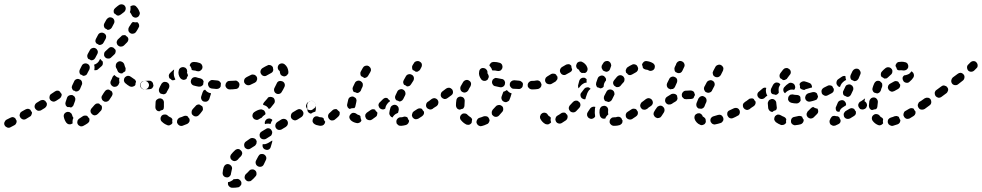

<svg xmlns="http://www.w3.org/2000/svg" viewBox="-39 -571 4613 902"><path d="M37 8Q40 3 39 -4Q37 -6 36 -9Q34 -12 33 -15Q31 -17 29 -18Q27 -19 25 -20Q22 -21 18 -21Q14 -20 10 -18Q-2 -12 -8 -9Q-15 -5 -18 3Q-21 11 -17 18Q-13 25 -5 28Q3 31 10 27Q17 23 29 17Q35 14 37 8ZM379 2Q381 -2 381 -5Q382 -8 381 -11Q381 -14 380 -16Q379 -17 377 -18Q374 -22 371 -26Q366 -29 360 -28Q354 -28 350 -25Q342 -19 335 -15Q331 -13 329 -10Q326 -7 325 -3Q324 0 324 4Q324 8 326 12Q330 19 338 22Q346 24 353 20Q363 15 373 8Q377 5 379 2ZM295 12Q291 14 287 13Q283 13 279 11Q276 9 273 6Q264 -6 261 -21Q259 -29 263 -36Q268 -43 276 -45Q280 -46 284 -45Q288 -45 291 -42Q294 -40 297 -37Q299 -34 300 -30Q301 -24 305 -19Q305 -19 305 -18Q306 -18 306 -17Q305 -14 303 -10Q301 -2 302 7Q302 8 302 9Q302 9 302 9Q302 9 302 9Q298 11 295 12ZM107 -28Q109 -31 110 -35Q111 -37 111 -39Q111 -41 111 -44Q109 -46 107 -49Q105 -52 104 -55Q99 -59 93 -60Q87 -60 81 -57L63 -47Q60 -45 57 -42Q55 -39 54 -35Q53 -31 53 -27Q54 -23 56 -20Q60 -13 68 -10Q76 -8 83 -12L101 -23Q104 -24 107 -28ZM440 -64Q441 -70 437 -76Q435 -77 433 -78Q430 -81 427 -84Q425 -85 423 -85Q421 -85 419 -85Q415 -85 411 -83Q408 -81 405 -78Q399 -70 392 -63Q389 -60 388 -57Q386 -53 386 -49Q387 -45 388 -41Q390 -38 393 -35Q399 -29 407 -29Q415 -30 421 -36Q428 -44 436 -52Q440 -57 440 -64ZM180 -74Q182 -80 181 -86Q179 -88 178 -91Q175 -94 174 -97Q172 -98 170 -99Q168 -100 166 -101Q162 -102 159 -101Q155 -101 151 -99L133 -88Q126 -83 124 -75Q122 -67 127 -60Q129 -57 132 -55Q135 -52 139 -51Q143 -50 147 -51Q151 -51 154 -53L172 -64Q177 -68 180 -74ZM268 -84Q268 -87 269 -91Q272 -101 276 -112Q279 -120 287 -123Q294 -126 302 -124Q306 -122 309 -119Q312 -117 313 -113Q315 -109 315 -106Q315 -102 314 -98Q310 -88 307 -79Q306 -74 302 -71Q299 -67 294 -66Q290 -67 287 -68Q282 -68 278 -68Q276 -69 274 -71Q272 -74 270 -76Q269 -80 268 -84ZM490 -131Q489 -138 485 -143Q483 -144 481 -145Q477 -147 473 -150Q467 -151 462 -149Q456 -146 453 -141Q447 -133 442 -124Q437 -118 438 -110Q440 -101 446 -97Q450 -94 453 -93Q457 -93 461 -93Q465 -94 469 -96Q472 -98 474 -101Q480 -110 486 -119Q490 -125 490 -131ZM247 -114Q249 -117 250 -121Q251 -123 251 -126Q250 -128 250 -130Q248 -132 246 -135Q244 -138 242 -141Q241 -142 239 -143Q237 -144 235 -145Q231 -145 227 -145Q223 -144 220 -142L202 -130Q195 -126 194 -118Q192 -110 196 -103Q199 -99 202 -97Q205 -95 209 -94Q213 -93 217 -94Q221 -95 224 -97L241 -108Q245 -111 247 -114ZM298 -162Q299 -166 300 -169L309 -188Q312 -196 320 -199Q328 -202 335 -198Q339 -197 342 -194Q344 -191 346 -187Q347 -183 347 -179Q347 -175 345 -172L337 -153Q334 -147 329 -144Q324 -141 317 -141Q314 -143 310 -145Q308 -145 305 -146Q303 -148 302 -150Q301 -152 300 -154Q298 -158 298 -162ZM648 -152Q652 -154 655 -157Q658 -160 659 -163Q661 -167 661 -171Q661 -179 655 -185Q649 -191 641 -191H640Q636 -191 632 -190Q628 -188 625 -185Q623 -182 621 -179Q619 -175 619 -171Q619 -163 625 -157Q631 -151 639 -151H641Q645 -151 648 -152ZM513 -168Q510 -165 506 -164Q503 -163 499 -163Q495 -163 491 -165Q484 -169 481 -176Q478 -184 482 -192Q487 -201 490 -210Q492 -213 494 -215Q496 -217 499 -219Q500 -218 500 -217Q506 -211 514 -207Q518 -206 522 -205Q520 -199 521 -192Q521 -187 522 -183Q520 -178 518 -174Q516 -170 513 -168ZM550 -180Q544 -185 543 -194Q543 -202 548 -208Q554 -214 562 -215Q570 -215 576 -210Q582 -205 589 -201Q593 -199 596 -196Q598 -193 599 -190Q600 -189 600 -188Q600 -188 600 -187Q597 -180 597 -172Q593 -166 585 -164Q578 -162 571 -165Q560 -171 550 -180ZM336 -244 345 -262Q349 -270 356 -272Q364 -275 372 -271Q379 -268 382 -260Q384 -252 381 -245L371 -226Q370 -222 367 -220Q364 -217 360 -216Q358 -215 356 -215Q353 -215 351 -215Q348 -217 345 -219Q342 -220 339 -221Q335 -225 334 -232Q333 -238 336 -244ZM511 -244Q510 -246 510 -247Q507 -250 506 -254Q504 -258 505 -262V-265Q506 -273 512 -278Q519 -284 527 -283Q532 -282 537 -279Q541 -276 544 -271Q545 -267 548 -258Q550 -255 550 -253Q552 -250 551 -246Q551 -242 550 -238Q549 -237 549 -236Q548 -235 548 -235Q546 -234 544 -233Q539 -230 535 -226Q528 -225 521 -229Q515 -232 513 -239Q512 -241 511 -244ZM406 -241Q407 -241 408 -241Q412 -241 416 -242Q419 -243 422 -246L438 -260Q443 -264 444 -270Q445 -277 443 -283Q440 -285 438 -287Q436 -289 434 -292Q433 -293 433 -293Q432 -293 431 -294L428 -288Q425 -281 418 -275Q412 -270 403 -267Q403 -267 403 -267Q406 -259 405 -250Q405 -246 404 -242Q405 -241 406 -241ZM388 -288Q394 -287 400 -290Q405 -293 408 -298L418 -317Q422 -324 420 -332Q417 -340 410 -344Q402 -348 395 -345Q387 -343 383 -335L373 -317Q370 -311 371 -305Q372 -299 376 -294Q379 -293 382 -292Q385 -290 388 -288ZM504 -326Q506 -332 503 -338Q501 -340 499 -342Q496 -344 494 -347Q488 -350 482 -350Q476 -349 471 -344L456 -330Q450 -325 450 -316Q449 -308 455 -302Q460 -296 469 -296Q477 -295 483 -301L498 -315Q503 -319 504 -326ZM564 -384Q565 -390 561 -396Q560 -397 559 -398Q554 -401 551 -405Q549 -406 547 -406Q545 -406 544 -406Q540 -406 536 -405Q532 -403 530 -400Q523 -393 515 -386Q512 -383 511 -379Q509 -376 509 -372Q509 -368 511 -364Q512 -360 515 -358Q521 -352 529 -352Q537 -352 543 -357Q551 -365 558 -372Q563 -377 564 -384ZM412 -389 422 -408Q426 -415 434 -417Q442 -419 449 -415Q456 -412 459 -404Q461 -396 457 -388L447 -370Q444 -364 438 -362Q432 -359 426 -360Q423 -362 420 -364Q417 -365 415 -366Q410 -371 409 -377Q409 -384 412 -389ZM615 -448Q615 -452 614 -456Q613 -459 611 -462Q609 -465 606 -467Q602 -466 599 -466Q592 -466 585 -468Q583 -466 581 -464Q578 -462 577 -459Q573 -452 567 -444Q563 -437 564 -429Q565 -421 572 -416Q579 -411 587 -413Q595 -414 600 -421Q607 -431 612 -441Q614 -444 615 -448ZM451 -461 461 -479Q466 -486 473 -489Q481 -491 489 -487Q496 -483 498 -475Q500 -467 496 -460L486 -441Q483 -436 477 -433Q472 -430 465 -431Q463 -434 460 -435Q457 -437 454 -438Q450 -443 449 -449Q448 -455 451 -461ZM588 -546Q597 -546 602 -539Q611 -530 616 -516Q620 -509 616 -501Q613 -493 606 -490Q602 -488 598 -488Q594 -488 590 -490Q587 -491 584 -494Q581 -497 580 -500Q576 -508 572 -513Q572 -513 572 -513Q571 -514 571 -514Q572 -517 573 -520Q575 -529 574 -538Q574 -539 573 -540Q573 -541 573 -541Q574 -541 574 -541Q580 -546 588 -546ZM521 -548Q529 -552 537 -550Q545 -548 549 -541Q553 -534 551 -526Q549 -518 542 -513Q536 -509 529 -503Q525 -500 520 -498Q515 -497 510 -499Q505 -503 500 -507Q499 -507 498 -507Q494 -513 495 -521Q496 -528 502 -533Q512 -542 521 -548Z M851 0Q853 -6 851 -13Q846 -18 843 -24Q842 -25 841 -25Q840 -26 839 -26Q835 -28 831 -27Q827 -27 823 -25Q815 -21 807 -19Q803 -18 800 -15Q797 -13 795 -9Q793 -6 793 -2Q792 2 793 6Q796 14 803 18Q810 22 818 20Q830 16 841 11Q848 7 851 0ZM722 1Q719 -1 717 -5Q716 -8 715 -12Q715 -16 716 -20Q718 -24 720 -27Q726 -33 734 -33Q743 -34 749 -28Q754 -23 761 -20Q765 -19 767 -16Q770 -13 771 -10Q771 -6 770 -3Q770 2 771 7Q767 14 759 17Q752 20 745 16Q732 11 722 1ZM914 -55Q915 -58 914 -62Q914 -65 913 -68Q912 -71 910 -73Q909 -73 909 -73Q903 -76 898 -80Q893 -81 888 -79Q882 -77 879 -72Q873 -65 866 -58Q864 -55 862 -51Q861 -48 861 -44Q861 -40 862 -36Q864 -32 867 -30Q873 -24 881 -24Q889 -24 895 -30Q903 -38 910 -48Q913 -51 914 -55ZM691 -71Q691 -81 692 -91Q692 -99 699 -104Q705 -109 713 -109Q722 -108 727 -102Q732 -95 731 -87Q731 -79 731 -71Q731 -70 731 -69Q731 -65 730 -61Q729 -58 726 -55Q721 -54 716 -52Q713 -50 710 -48Q702 -48 697 -53Q691 -59 691 -67Q691 -69 691 -71ZM952 -130Q952 -131 952 -133Q945 -134 939 -137Q931 -141 926 -148Q925 -149 924 -150Q923 -149 921 -148Q919 -147 917 -146Q916 -144 915 -142Q914 -140 913 -138Q910 -129 907 -120Q904 -112 907 -105Q910 -97 918 -94Q921 -93 925 -93Q929 -93 933 -94Q937 -96 939 -98Q942 -101 944 -105Q948 -116 951 -127Q952 -128 952 -130ZM719 -176Q721 -180 724 -182Q727 -185 731 -186Q735 -187 739 -186Q743 -186 746 -184Q754 -180 756 -172Q758 -164 754 -156Q749 -148 745 -140Q744 -136 741 -133Q738 -130 734 -129Q733 -128 731 -128Q730 -128 729 -128Q722 -130 716 -131Q710 -135 708 -142Q706 -149 709 -156Q713 -166 719 -176ZM641 -151Q637 -151 633 -153Q630 -154 627 -157Q624 -160 623 -163Q621 -167 621 -171Q621 -179 627 -185Q633 -191 641 -191Q651 -191 661 -192Q665 -192 669 -191Q672 -189 675 -187Q676 -186 677 -184Q678 -183 679 -182Q680 -175 682 -169Q681 -162 676 -157Q671 -152 663 -152Q653 -151 641 -151ZM1050 -153Q1053 -154 1056 -157Q1059 -160 1060 -163Q1062 -167 1062 -171Q1062 -179 1056 -185Q1050 -191 1042 -191H1041Q1037 -191 1033 -190Q1029 -188 1026 -185Q1024 -182 1022 -179Q1021 -175 1020 -171Q1020 -163 1026 -157Q1032 -151 1040 -151H1042Q1046 -151 1050 -153ZM986 -154Q982 -153 978 -153Q967 -154 957 -155Q948 -156 943 -162Q938 -169 938 -177Q939 -185 946 -190Q952 -196 960 -195Q970 -194 981 -193Q987 -193 992 -189Q997 -185 999 -179Q998 -175 998 -171Q998 -169 998 -166Q997 -164 996 -162Q994 -160 993 -158Q990 -156 986 -154ZM872 -169Q864 -171 860 -178Q856 -185 858 -193Q860 -201 867 -206Q875 -210 883 -208Q891 -205 902 -203Q906 -202 909 -200Q912 -198 915 -195Q916 -193 916 -191Q917 -189 918 -187Q916 -183 916 -179Q916 -177 916 -175Q913 -169 907 -166Q901 -163 894 -164Q882 -166 872 -169ZM785 -198Q783 -196 780 -195Q777 -194 774 -194Q772 -194 771 -194Q769 -195 768 -195Q763 -200 758 -203Q758 -203 757 -203Q754 -209 754 -217Q755 -224 761 -229Q769 -237 778 -244Q778 -244 778 -244Q778 -244 779 -244Q776 -231 778 -217Q780 -207 785 -198ZM821 -196Q813 -198 808 -204Q802 -212 800 -222Q798 -231 801 -241Q803 -249 810 -253Q818 -257 826 -255Q829 -254 833 -252Q836 -249 838 -246Q840 -242 840 -238Q841 -234 840 -231Q839 -230 839 -229Q840 -229 840 -228Q842 -225 843 -221Q844 -218 844 -215Q844 -214 843 -214Q839 -208 837 -200Q836 -200 836 -200Q836 -200 836 -200Q829 -195 821 -196ZM899 -275Q907 -272 910 -265Q914 -257 911 -249Q910 -246 907 -243Q904 -240 901 -238Q897 -236 893 -236Q889 -236 885 -237Q879 -240 871 -240Q869 -240 867 -241Q864 -241 862 -242Q861 -250 857 -257Q855 -261 852 -264Q854 -271 859 -276Q865 -280 872 -280Q886 -280 899 -275Z M1053 276Q1056 274 1058 271Q1065 271 1071 270Q1079 268 1086 273Q1093 278 1095 286Q1095 290 1095 294Q1094 298 1091 301Q1089 304 1086 306Q1083 309 1079 309Q1068 311 1058 311Q1054 311 1050 311Q1042 310 1036 303Q1031 297 1032 289Q1032 288 1032 287Q1033 286 1033 284Q1035 284 1037 284Q1046 281 1053 276ZM1132 231Q1137 225 1145 225Q1154 224 1160 230Q1166 235 1166 244Q1167 252 1161 258Q1153 268 1143 276Q1140 279 1137 280Q1133 281 1129 281Q1125 281 1121 279Q1118 277 1115 274Q1115 274 1114 273Q1114 273 1114 272Q1113 270 1111 268Q1109 262 1111 256Q1112 250 1117 246Q1124 240 1132 231ZM1051 218Q1051 214 1049 211Q1047 207 1044 205Q1041 202 1037 201Q1029 198 1022 202Q1015 206 1012 214Q1008 227 1007 240Q1006 248 1011 255Q1016 261 1024 262Q1028 263 1032 262Q1036 261 1039 258Q1042 256 1044 252Q1046 249 1046 245Q1048 235 1050 226Q1052 222 1051 218ZM1163 199Q1165 206 1172 210Q1180 214 1188 212Q1196 210 1200 202Q1205 192 1210 181Q1214 173 1211 165Q1208 158 1201 154Q1193 151 1185 153Q1178 156 1174 164Q1169 174 1164 183Q1160 191 1163 199ZM1099 150Q1099 142 1093 136Q1090 133 1087 131Q1083 129 1079 129Q1075 129 1071 131Q1068 132 1065 135Q1055 144 1048 153Q1045 156 1044 160Q1042 163 1043 167Q1043 171 1045 175Q1047 178 1050 181Q1056 186 1064 186Q1072 185 1078 179Q1084 171 1092 164Q1098 158 1099 150ZM1197 123Q1201 130 1209 132Q1217 135 1224 131Q1231 127 1233 119Q1237 107 1240 95Q1240 94 1240 92Q1240 91 1240 89L1222 100Q1215 104 1207 106Q1201 107 1195 106Q1195 107 1195 108Q1193 116 1197 123ZM1163 108Q1166 105 1166 101Q1167 97 1167 93Q1166 89 1164 86Q1159 79 1151 78Q1143 76 1136 80Q1125 87 1116 94Q1110 98 1108 107Q1107 115 1111 122Q1116 128 1124 130Q1132 131 1139 126Q1148 120 1158 114Q1161 112 1163 108ZM1236 64Q1238 61 1239 57Q1240 53 1240 49Q1239 45 1237 42Q1233 34 1225 32Q1217 30 1210 35L1190 47Q1187 49 1184 52Q1182 55 1181 59Q1180 63 1181 67Q1181 71 1183 74Q1187 81 1195 83Q1204 85 1211 81L1230 69Q1234 67 1236 64ZM1313 12Q1315 4 1311 -3Q1307 -10 1299 -12Q1291 -14 1283 -10L1264 2Q1257 7 1255 15Q1253 23 1257 30Q1259 33 1262 36Q1265 38 1269 39Q1273 40 1277 39Q1281 39 1284 37L1304 25Q1311 20 1313 12ZM1213 10Q1209 11 1206 12Q1206 10 1205 9Q1204 1 1209 -6Q1214 -13 1222 -14Q1226 -15 1230 -14Q1234 -13 1237 -11Q1238 -10 1239 -9Q1240 -8 1241 -7Q1241 -7 1240 -6Q1235 1 1233 9Q1233 10 1232 11Q1231 11 1230 11Q1222 9 1213 10ZM1386 -34Q1388 -42 1383 -49Q1381 -52 1378 -55Q1375 -57 1371 -58Q1367 -59 1363 -58Q1359 -57 1356 -55L1336 -43Q1329 -38 1328 -30Q1326 -22 1330 -15Q1333 -12 1336 -9Q1339 -7 1343 -6Q1347 -5 1351 -6Q1355 -7 1358 -9L1377 -21Q1384 -26 1386 -34ZM1179 -12Q1175 -9 1171 -8Q1167 -8 1164 -8Q1160 -9 1156 -11Q1153 -13 1151 -16Q1148 -20 1147 -24Q1147 -28 1147 -31Q1148 -35 1150 -39Q1152 -42 1155 -44Q1171 -55 1185 -57Q1189 -58 1193 -56Q1197 -55 1200 -53Q1203 -51 1205 -47Q1207 -44 1208 -40Q1208 -38 1208 -36Q1208 -35 1207 -33Q1205 -32 1204 -31Q1196 -26 1191 -19Q1190 -18 1189 -17Q1188 -17 1186 -16Q1183 -15 1179 -12ZM1441 -66Q1443 -70 1444 -73Q1444 -77 1444 -81Q1443 -85 1440 -88Q1436 -95 1428 -97Q1419 -98 1413 -93L1407 -90Q1404 -88 1402 -84Q1400 -81 1399 -77Q1398 -73 1399 -69Q1400 -65 1402 -62Q1407 -55 1415 -54Q1424 -52 1430 -57L1435 -61Q1439 -63 1441 -66ZM1217 -108Q1219 -112 1222 -114Q1226 -115 1230 -116Q1234 -116 1238 -115Q1241 -114 1245 -112Q1251 -107 1252 -98Q1253 -90 1248 -84Q1240 -74 1232 -64Q1230 -63 1228 -61Q1227 -60 1224 -59Q1220 -66 1214 -71Q1207 -76 1198 -78Q1198 -79 1197 -79Q1197 -82 1198 -85Q1200 -88 1202 -91Q1209 -99 1217 -108ZM1249 -144Q1251 -136 1258 -132Q1265 -128 1273 -130Q1281 -132 1285 -140Q1292 -151 1297 -162Q1301 -170 1298 -178Q1295 -186 1287 -189Q1280 -192 1272 -190Q1264 -187 1261 -179Q1256 -169 1251 -159Q1247 -152 1249 -144ZM1076 -155Q1080 -157 1082 -160Q1084 -164 1085 -167Q1086 -171 1086 -175Q1085 -183 1078 -188Q1072 -194 1064 -192Q1053 -191 1042 -191Q1038 -191 1034 -189Q1031 -188 1028 -185Q1025 -182 1024 -179Q1022 -175 1022 -171Q1022 -163 1028 -157Q1034 -151 1042 -151Q1055 -151 1069 -153Q1073 -153 1076 -155ZM1165 -188Q1167 -191 1168 -195Q1170 -199 1169 -203Q1169 -207 1167 -210Q1165 -214 1162 -216Q1159 -219 1155 -220Q1151 -221 1147 -221Q1144 -221 1140 -219Q1129 -213 1120 -209Q1112 -205 1109 -198Q1106 -190 1109 -182Q1113 -175 1120 -172Q1128 -169 1136 -172Q1147 -177 1159 -183Q1162 -185 1165 -188ZM1278 -224Q1279 -220 1282 -218Q1285 -215 1289 -214Q1293 -212 1297 -212Q1301 -213 1304 -214Q1308 -216 1310 -219Q1313 -222 1315 -225Q1316 -229 1316 -233Q1315 -244 1311 -253Q1306 -263 1298 -269Q1291 -274 1283 -273Q1275 -272 1270 -266Q1265 -259 1266 -251Q1267 -243 1274 -238Q1276 -236 1276 -232Q1276 -228 1278 -224ZM1238 -261Q1235 -264 1231 -265Q1227 -266 1223 -266Q1220 -265 1216 -263Q1207 -259 1194 -251Q1187 -246 1185 -238Q1183 -230 1188 -223Q1192 -216 1200 -214Q1208 -212 1215 -217Q1227 -224 1235 -228Q1239 -230 1242 -234Q1244 -238 1245 -242Q1244 -245 1244 -248Q1243 -251 1243 -255Q1243 -255 1243 -255Q1243 -255 1243 -255Q1241 -259 1238 -261Z M1869 16Q1876 13 1879 8Q1883 2 1883 -5Q1881 -6 1880 -8Q1877 -13 1875 -19Q1875 -20 1874 -20Q1873 -21 1872 -21Q1868 -23 1864 -23Q1860 -24 1856 -22Q1850 -20 1846 -20Q1844 -20 1843 -20Q1835 -20 1829 -14Q1823 -8 1823 0Q1823 4 1824 8Q1826 12 1829 14Q1832 17 1835 19Q1839 20 1843 20Q1845 20 1848 20Q1858 19 1869 16ZM1468 20Q1476 20 1482 15Q1488 9 1489 1Q1484 -4 1482 -11Q1481 -14 1481 -16Q1478 -18 1475 -19Q1473 -20 1470 -20Q1462 -20 1459 -22Q1451 -26 1443 -24Q1435 -21 1432 -14Q1428 -6 1430 2Q1433 9 1440 13Q1447 17 1455 18Q1461 20 1468 20ZM1609 -6Q1603 -12 1602 -20Q1602 -28 1608 -34Q1610 -37 1614 -39Q1617 -41 1621 -41Q1625 -41 1629 -40Q1633 -38 1636 -36Q1639 -33 1645 -31Q1648 -31 1650 -29Q1652 -28 1654 -26Q1654 -22 1655 -18Q1656 -12 1659 -6Q1657 2 1650 5Q1643 9 1636 7Q1620 4 1609 -6ZM1556 -31Q1557 -35 1557 -39Q1557 -41 1557 -43Q1556 -45 1555 -47Q1553 -49 1551 -50Q1547 -54 1543 -58Q1538 -59 1533 -58Q1527 -57 1523 -53Q1516 -46 1509 -40Q1503 -35 1502 -26Q1502 -18 1507 -12Q1510 -9 1513 -7Q1517 -5 1521 -5Q1525 -5 1528 -6Q1532 -7 1535 -10Q1543 -16 1551 -24Q1554 -27 1556 -31ZM1731 -27Q1733 -31 1733 -35Q1734 -37 1734 -39Q1733 -42 1733 -44Q1730 -46 1728 -48Q1725 -51 1723 -56Q1717 -58 1712 -58Q1706 -57 1702 -54Q1694 -48 1686 -43Q1683 -41 1681 -38Q1678 -35 1677 -31Q1677 -27 1677 -23Q1678 -19 1680 -16Q1682 -12 1685 -10Q1689 -8 1692 -7Q1696 -6 1700 -6Q1704 -7 1708 -9Q1716 -15 1726 -22Q1729 -24 1731 -27ZM1950 -31Q1952 -34 1953 -38Q1953 -40 1953 -42Q1953 -44 1953 -46Q1950 -49 1948 -52Q1945 -55 1944 -59Q1939 -62 1933 -62Q1927 -62 1922 -59Q1913 -53 1905 -48Q1902 -46 1900 -43Q1898 -39 1897 -35Q1896 -32 1896 -28Q1897 -24 1899 -20Q1904 -13 1912 -11Q1920 -10 1927 -14Q1935 -19 1944 -25Q1948 -28 1950 -31ZM1795 -64Q1797 -72 1805 -76Q1812 -80 1820 -78Q1824 -77 1827 -74Q1830 -72 1832 -68Q1834 -65 1834 -61Q1835 -57 1834 -53Q1832 -46 1831 -41Q1829 -40 1827 -39Q1819 -36 1813 -30Q1808 -25 1805 -19Q1798 -21 1794 -27Q1789 -34 1790 -41Q1791 -51 1795 -64ZM1404 -77Q1404 -81 1406 -85Q1407 -88 1410 -91Q1413 -94 1416 -96Q1420 -97 1424 -97Q1432 -97 1438 -91Q1444 -85 1444 -77Q1444 -67 1445 -58Q1445 -55 1444 -52Q1443 -49 1442 -46Q1439 -46 1437 -45Q1428 -42 1422 -37Q1415 -38 1410 -43Q1405 -48 1405 -55Q1404 -65 1404 -77ZM2003 -74Q2004 -82 1999 -89Q1997 -92 1994 -94Q1990 -96 1986 -97Q1982 -97 1979 -96Q1975 -96 1971 -93Q1964 -88 1963 -80Q1961 -72 1966 -65Q1968 -62 1972 -60Q1975 -58 1979 -57Q1983 -56 1987 -57Q1991 -58 1994 -60L1995 -61Q2001 -65 2003 -74ZM1781 -84Q1786 -91 1793 -95Q1793 -96 1793 -97Q1793 -98 1792 -99Q1789 -101 1787 -103Q1784 -106 1781 -110Q1775 -112 1770 -111Q1764 -109 1760 -105Q1752 -98 1746 -91Q1743 -89 1741 -85Q1739 -81 1739 -77Q1739 -73 1741 -70Q1742 -66 1745 -63Q1750 -58 1757 -57Q1765 -56 1771 -61Q1772 -65 1773 -70Q1776 -78 1781 -84ZM1592 -73Q1591 -77 1592 -81Q1594 -91 1597 -103Q1599 -111 1606 -115Q1614 -119 1621 -117Q1625 -115 1628 -113Q1632 -111 1634 -107Q1635 -104 1636 -100Q1636 -96 1635 -92Q1633 -82 1631 -74Q1631 -71 1629 -68Q1628 -65 1626 -63Q1623 -63 1620 -63Q1611 -63 1604 -59Q1601 -60 1599 -62Q1597 -64 1595 -66Q1593 -69 1592 -73ZM1837 -94Q1839 -94 1840 -95Q1842 -95 1843 -95Q1847 -97 1850 -99Q1853 -102 1855 -105Q1859 -114 1864 -123Q1866 -127 1866 -131Q1866 -135 1865 -138Q1864 -142 1861 -145Q1859 -148 1855 -150Q1848 -154 1840 -151Q1832 -149 1828 -142Q1823 -132 1819 -123Q1816 -117 1817 -111Q1818 -105 1823 -100Q1824 -100 1826 -99Q1832 -98 1837 -94ZM1638 -134Q1644 -134 1648 -137Q1653 -140 1656 -145Q1659 -154 1664 -163Q1667 -171 1665 -179Q1662 -186 1655 -190Q1647 -194 1639 -191Q1631 -188 1628 -181Q1623 -171 1619 -162Q1616 -156 1618 -150Q1619 -144 1623 -139Q1626 -139 1628 -138Q1633 -137 1638 -134ZM1873 -165Q1879 -165 1884 -167Q1889 -170 1892 -175L1903 -192Q1907 -200 1905 -208Q1903 -216 1895 -220Q1888 -224 1880 -222Q1872 -220 1868 -213L1858 -195Q1855 -190 1855 -184Q1856 -178 1859 -173Q1863 -172 1866 -170Q1870 -168 1873 -165ZM1656 -235 1666 -253Q1668 -256 1671 -259Q1674 -261 1678 -262Q1682 -263 1686 -263Q1690 -262 1694 -260Q1697 -258 1699 -255Q1702 -252 1703 -248Q1704 -244 1704 -241Q1703 -237 1701 -233L1691 -216Q1689 -212 1686 -210Q1683 -207 1679 -206Q1677 -206 1676 -205Q1674 -205 1672 -205Q1668 -208 1664 -210Q1661 -212 1658 -213Q1654 -217 1654 -224Q1653 -230 1656 -235ZM1901 -267Q1901 -269 1903 -270L1907 -277Q1912 -283 1921 -284Q1929 -285 1935 -280Q1942 -276 1943 -268Q1944 -260 1940 -254L1934 -243Q1932 -240 1928 -238Q1925 -235 1921 -234Q1919 -234 1917 -234Q1916 -234 1914 -234Q1911 -237 1907 -239Q1904 -241 1900 -242Q1897 -247 1897 -253Q1896 -259 1899 -264Q1900 -266 1901 -267Z M2255 8Q2258 5 2259 1Q2261 -2 2261 -6Q2260 -10 2259 -13Q2256 -17 2254 -21Q2249 -25 2243 -25Q2238 -26 2232 -24Q2223 -20 2215 -18Q2207 -16 2203 -9Q2198 -1 2200 7Q2201 10 2204 14Q2206 17 2210 19Q2213 21 2217 22Q2221 22 2225 21Q2237 18 2249 12Q2253 11 2255 8ZM2172 11Q2169 14 2165 15Q2161 16 2157 15Q2153 15 2150 13Q2137 6 2128 -5Q2122 -11 2122 -19Q2123 -28 2129 -33Q2135 -39 2143 -38Q2152 -38 2157 -32Q2163 -26 2169 -22Q2173 -20 2175 -17Q2178 -14 2179 -10Q2178 -7 2178 -4Q2177 0 2177 4Q2177 5 2177 5Q2177 5 2177 5Q2175 9 2172 11ZM2325 -60Q2325 -68 2319 -73Q2315 -75 2312 -77Q2306 -79 2300 -77Q2294 -76 2290 -71Q2283 -63 2276 -56Q2274 -53 2272 -49Q2271 -46 2271 -42Q2271 -38 2272 -34Q2274 -30 2277 -28Q2282 -22 2291 -22Q2299 -22 2305 -28Q2313 -36 2321 -46Q2326 -52 2325 -60ZM2105 -100Q2106 -108 2112 -113Q2119 -118 2127 -117Q2135 -116 2140 -110Q2145 -103 2144 -95Q2143 -85 2143 -75Q2143 -71 2141 -67Q2139 -64 2137 -61Q2136 -61 2136 -61Q2136 -60 2136 -60Q2132 -60 2127 -58Q2125 -57 2122 -56Q2114 -56 2108 -62Q2103 -68 2103 -76Q2103 -88 2105 -100ZM2020 -85Q2022 -92 2019 -98Q2018 -100 2017 -101Q2016 -103 2015 -104Q2010 -109 2002 -110Q1995 -110 1989 -106Q1978 -98 1972 -93Q1965 -89 1963 -81Q1962 -72 1967 -66Q1969 -62 1972 -60Q1976 -58 1979 -57Q1983 -57 1987 -57Q1991 -58 1994 -61Q2001 -65 2013 -73Q2019 -78 2020 -85ZM2364 -130Q2364 -131 2364 -133Q2361 -134 2357 -135Q2350 -139 2344 -146Q2343 -147 2342 -148Q2340 -147 2339 -146Q2333 -142 2326 -140Q2325 -139 2325 -139Q2325 -138 2325 -138Q2322 -128 2318 -119Q2315 -111 2318 -104Q2321 -96 2329 -93Q2333 -91 2337 -91Q2341 -91 2344 -93Q2348 -95 2351 -97Q2354 -100 2355 -104Q2360 -115 2363 -127Q2364 -128 2364 -130ZM2089 -134Q2090 -141 2087 -148Q2086 -149 2085 -151Q2084 -152 2083 -153Q2078 -158 2071 -159Q2063 -159 2057 -155L2040 -142Q2033 -137 2032 -129Q2030 -121 2035 -114Q2040 -108 2048 -106Q2056 -105 2063 -110L2081 -123Q2087 -127 2089 -134ZM2137 -186Q2142 -193 2150 -195Q2158 -197 2165 -192Q2172 -188 2174 -180Q2175 -172 2171 -165Q2165 -156 2161 -147Q2158 -142 2153 -139Q2148 -136 2141 -136Q2137 -138 2133 -139Q2126 -143 2124 -151Q2122 -158 2125 -165Q2131 -176 2137 -186ZM2478 -157Q2484 -163 2484 -171Q2484 -175 2482 -179Q2481 -182 2478 -185Q2475 -188 2472 -189Q2468 -191 2464 -191H2460Q2452 -191 2446 -185Q2440 -179 2440 -171Q2440 -167 2441 -163Q2443 -160 2446 -157Q2449 -154 2452 -153Q2456 -151 2460 -151H2464Q2472 -151 2478 -157ZM2374 -154Q2366 -154 2361 -161Q2355 -167 2356 -175Q2356 -183 2363 -189Q2369 -194 2377 -194Q2388 -193 2399 -192Q2406 -192 2411 -187Q2417 -183 2418 -176Q2417 -173 2417 -171Q2417 -170 2417 -169Q2416 -161 2410 -157Q2404 -152 2397 -153Q2385 -153 2374 -154ZM2288 -166Q2280 -167 2276 -174Q2271 -181 2273 -190Q2274 -193 2276 -197Q2279 -200 2282 -202Q2285 -204 2289 -205Q2293 -205 2297 -204Q2307 -202 2318 -200Q2321 -200 2325 -198Q2328 -196 2331 -192Q2332 -190 2333 -187Q2334 -185 2334 -182Q2334 -180 2333 -177Q2333 -176 2333 -175Q2331 -168 2325 -164Q2318 -160 2311 -161Q2299 -163 2288 -166ZM2235 -191Q2227 -192 2222 -198Q2216 -206 2213 -215Q2210 -224 2212 -234Q2213 -243 2219 -248Q2226 -253 2234 -251Q2242 -250 2247 -243Q2252 -237 2251 -229Q2251 -227 2251 -226Q2252 -225 2253 -224Q2255 -221 2256 -217Q2258 -213 2257 -209Q2257 -209 2257 -209Q2257 -209 2257 -208Q2254 -203 2252 -197Q2252 -197 2251 -196Q2251 -196 2250 -196Q2244 -190 2235 -191ZM2273 -241Q2274 -241 2276 -240Q2278 -240 2280 -240H2282Q2289 -240 2296 -238Q2304 -236 2311 -239Q2318 -243 2321 -251Q2323 -259 2320 -266Q2316 -274 2308 -276Q2296 -280 2282 -280H2280Q2272 -280 2267 -275Q2261 -270 2260 -263Q2263 -260 2265 -257Q2271 -250 2273 -241Z M2871 17Q2875 16 2878 13Q2881 11 2883 8Q2885 5 2885 2Q2886 -2 2886 -5Q2885 -6 2884 -7Q2882 -11 2880 -16Q2876 -20 2871 -22Q2866 -23 2860 -22Q2855 -20 2851 -20Q2848 -20 2846 -20Q2842 -20 2838 -19Q2835 -18 2832 -15Q2829 -13 2827 -9Q2825 -5 2825 -1Q2824 7 2830 13Q2835 19 2843 20Q2847 20 2851 20Q2860 20 2871 17ZM2544 9Q2541 12 2537 13Q2533 14 2529 13Q2526 13 2522 11Q2508 3 2500 -12Q2498 -15 2498 -19Q2497 -23 2499 -27Q2500 -31 2502 -34Q2505 -37 2508 -39Q2515 -43 2523 -41Q2531 -39 2535 -31Q2538 -26 2543 -24Q2544 -23 2546 -21Q2547 -20 2549 -18Q2547 -11 2548 -4Q2549 -1 2550 3Q2550 3 2550 3Q2550 3 2550 4Q2548 7 2544 9ZM2627 -17Q2629 -24 2626 -31Q2625 -32 2624 -33Q2620 -36 2618 -40Q2613 -43 2607 -42Q2601 -42 2596 -38Q2588 -32 2580 -28Q2577 -26 2574 -23Q2572 -20 2571 -16Q2570 -12 2570 -8Q2571 -4 2573 0Q2577 7 2585 9Q2593 11 2600 7Q2610 1 2620 -6Q2626 -11 2627 -17ZM2957 -34Q2959 -40 2957 -47Q2956 -49 2954 -51Q2952 -54 2951 -56Q2949 -58 2947 -59Q2945 -60 2942 -60Q2938 -61 2934 -60Q2931 -60 2927 -57Q2918 -51 2910 -46Q2907 -44 2904 -41Q2902 -38 2901 -34Q2900 -30 2901 -26Q2901 -22 2903 -19Q2908 -12 2916 -10Q2924 -8 2931 -12Q2939 -17 2949 -24Q2955 -28 2957 -34ZM2758 -68Q2758 -69 2757 -69Q2751 -71 2745 -69Q2738 -67 2734 -62Q2728 -53 2722 -44Q2720 -40 2719 -37Q2719 -33 2719 -29Q2720 -25 2722 -22Q2725 -18 2728 -16Q2731 -14 2735 -13Q2739 -12 2743 -13Q2747 -14 2750 -16Q2753 -18 2756 -22Q2756 -23 2757 -24Q2754 -40 2756 -59Q2756 -64 2758 -68ZM2788 -16Q2781 -21 2779 -29Q2776 -41 2778 -56Q2779 -60 2781 -64Q2783 -67 2786 -70Q2789 -72 2793 -73Q2796 -74 2800 -74Q2809 -73 2814 -67Q2819 -60 2818 -52Q2817 -43 2818 -37Q2818 -36 2819 -36Q2819 -35 2819 -34Q2818 -33 2817 -32Q2810 -26 2806 -18Q2805 -16 2805 -14Q2804 -14 2804 -14Q2803 -14 2803 -14Q2795 -12 2788 -16ZM2688 -77Q2688 -83 2685 -89Q2683 -90 2681 -92Q2678 -94 2676 -97Q2670 -99 2664 -98Q2658 -97 2653 -92Q2646 -84 2639 -77Q2636 -74 2635 -71Q2633 -67 2633 -63Q2633 -59 2635 -55Q2637 -52 2639 -49Q2645 -43 2654 -43Q2662 -43 2668 -49Q2675 -57 2683 -65Q2687 -70 2688 -77ZM3011 -74Q3012 -82 3007 -89Q3005 -92 3002 -94Q2998 -96 2994 -97Q2990 -97 2987 -97Q2983 -96 2979 -93L2977 -92Q2974 -89 2972 -86Q2970 -83 2969 -79Q2968 -75 2969 -71Q2970 -67 2972 -64Q2975 -61 2978 -58Q2981 -56 2985 -56Q2989 -55 2993 -56Q2997 -57 3000 -59L3003 -61Q3009 -65 3011 -74ZM2821 -92Q2823 -92 2824 -93Q2828 -94 2831 -97Q2834 -99 2836 -103Q2840 -111 2845 -121Q2847 -124 2848 -128Q2848 -132 2847 -136Q2846 -140 2844 -143Q2841 -146 2838 -148Q2830 -152 2822 -150Q2814 -148 2810 -140Q2805 -130 2800 -121Q2798 -117 2798 -113Q2797 -109 2799 -105Q2800 -103 2801 -100Q2803 -98 2805 -96Q2812 -95 2818 -92Q2819 -92 2821 -92ZM2728 -147Q2732 -151 2736 -154Q2735 -154 2734 -155Q2731 -157 2728 -160Q2722 -162 2716 -160Q2710 -159 2706 -154L2693 -137Q2687 -131 2688 -123Q2689 -114 2695 -109Q2699 -107 2703 -105Q2707 -104 2711 -105Q2712 -109 2713 -113L2720 -133Q2723 -140 2728 -147ZM2501 -161Q2505 -166 2505 -174Q2505 -174 2505 -175Q2502 -180 2500 -186Q2497 -190 2492 -192Q2487 -194 2481 -193Q2472 -191 2464 -191Q2456 -191 2450 -185Q2444 -179 2444 -171Q2444 -167 2446 -163Q2447 -160 2450 -157Q2453 -154 2456 -153Q2460 -151 2464 -151Q2476 -151 2489 -153Q2496 -155 2501 -161ZM2786 -157Q2784 -156 2783 -156Q2782 -156 2780 -156Q2777 -158 2775 -159Q2772 -160 2769 -160Q2767 -162 2765 -163Q2764 -165 2763 -168Q2761 -171 2761 -175Q2761 -179 2762 -183L2769 -203Q2772 -211 2780 -214Q2787 -218 2795 -215Q2799 -214 2801 -211Q2804 -208 2806 -205Q2808 -202 2808 -199Q2808 -195 2808 -192H2807Q2802 -186 2799 -178Q2797 -171 2797 -164Q2795 -162 2793 -160Q2791 -158 2788 -157Q2787 -157 2786 -157ZM2689 -168 2679 -156Q2677 -160 2677 -164Q2676 -167 2677 -171Q2680 -181 2682 -190Q2684 -198 2691 -203Q2698 -207 2706 -206Q2709 -205 2712 -203Q2715 -201 2717 -199Q2716 -191 2717 -183Q2708 -183 2701 -178Q2694 -174 2689 -168ZM2860 -211Q2866 -217 2874 -218Q2882 -218 2888 -213Q2891 -210 2893 -206Q2895 -203 2895 -199Q2895 -195 2894 -191Q2893 -187 2890 -184Q2883 -177 2877 -169Q2875 -166 2871 -164Q2868 -162 2864 -162Q2862 -161 2860 -162Q2858 -162 2856 -162Q2853 -165 2849 -167Q2847 -168 2846 -169Q2842 -174 2841 -181Q2841 -188 2846 -194Q2853 -203 2860 -211ZM2576 -194Q2579 -197 2580 -201Q2580 -203 2580 -206Q2580 -208 2580 -211Q2577 -213 2576 -216Q2574 -218 2573 -221Q2568 -225 2562 -225Q2555 -226 2550 -223Q2540 -217 2532 -212Q2525 -208 2523 -201Q2520 -193 2524 -185Q2526 -182 2529 -179Q2532 -177 2536 -176Q2540 -175 2544 -175Q2548 -175 2552 -177Q2560 -182 2571 -188Q2574 -191 2576 -194ZM2904 -249Q2906 -253 2909 -255Q2919 -262 2930 -267Q2937 -271 2945 -268Q2953 -266 2956 -258Q2958 -255 2959 -251Q2959 -247 2958 -243Q2957 -239 2954 -236Q2952 -233 2948 -231Q2940 -227 2932 -222Q2927 -219 2921 -218Q2916 -218 2911 -221Q2908 -226 2903 -229Q2903 -230 2902 -230Q2901 -233 2901 -236Q2900 -239 2901 -242Q2902 -246 2904 -249ZM2645 -262Q2643 -264 2641 -266Q2638 -268 2636 -269Q2632 -270 2628 -269Q2624 -269 2620 -267Q2612 -262 2601 -256Q2594 -251 2592 -243Q2590 -235 2595 -228Q2599 -221 2607 -219Q2615 -217 2622 -222Q2632 -228 2640 -232Q2643 -234 2646 -237Q2648 -240 2649 -244Q2649 -246 2648 -247Q2645 -254 2645 -262ZM2680 -244Q2672 -247 2669 -255Q2666 -263 2670 -270Q2671 -274 2674 -277Q2677 -279 2681 -281Q2685 -282 2689 -282Q2693 -282 2696 -280Q2705 -276 2711 -269Q2717 -263 2720 -254Q2723 -246 2720 -239Q2717 -231 2709 -228Q2702 -229 2694 -228Q2694 -228 2694 -228Q2690 -230 2687 -233Q2684 -235 2683 -239Q2681 -243 2680 -244ZM2787 -256Q2787 -263 2791 -268Q2794 -273 2796 -276Q2801 -283 2809 -284Q2817 -286 2824 -281Q2829 -277 2831 -271Q2834 -264 2831 -258L2827 -247Q2826 -243 2823 -240Q2821 -237 2817 -236Q2815 -235 2813 -234Q2810 -234 2808 -234Q2805 -235 2802 -236Q2800 -237 2797 -238Q2795 -239 2793 -241Q2792 -243 2791 -245Q2787 -250 2787 -256ZM3027 -275Q3031 -273 3033 -270Q3036 -267 3037 -263Q3038 -259 3037 -255Q3037 -251 3035 -248Q3031 -241 3023 -239Q3015 -236 3007 -241Q3002 -244 2995 -244Q2991 -245 2987 -247Q2984 -249 2981 -252Q2981 -253 2981 -254Q2980 -261 2977 -267Q2979 -275 2985 -280Q2991 -285 2999 -284Q3015 -282 3027 -275Z M3272 11Q3269 14 3265 15Q3261 17 3257 17Q3253 17 3250 15Q3240 11 3234 4Q3227 -3 3224 -13Q3222 -21 3225 -28Q3229 -35 3237 -38Q3241 -39 3245 -39Q3249 -39 3252 -37Q3256 -35 3258 -32Q3261 -29 3262 -25Q3263 -24 3263 -23Q3264 -22 3266 -22Q3269 -20 3272 -17Q3275 -14 3276 -10Q3276 -4 3277 2Q3277 3 3276 3Q3276 4 3276 5Q3274 8 3272 11ZM3357 -2Q3361 -8 3359 -16Q3359 -16 3359 -17Q3357 -20 3356 -23Q3355 -25 3353 -27Q3351 -29 3349 -30Q3345 -32 3341 -32Q3337 -32 3334 -31Q3323 -28 3314 -25Q3306 -23 3301 -16Q3297 -9 3299 -1Q3300 3 3303 6Q3305 9 3308 11Q3312 13 3316 14Q3320 14 3323 13Q3334 11 3346 7Q3353 5 3357 -2ZM3432 -31Q3435 -34 3436 -38Q3437 -41 3437 -44Q3437 -48 3436 -51Q3436 -51 3436 -51Q3434 -54 3432 -58Q3428 -63 3421 -64Q3414 -65 3408 -62Q3398 -58 3389 -53Q3381 -50 3378 -42Q3376 -34 3379 -27Q3383 -19 3390 -16Q3398 -13 3406 -17Q3416 -21 3426 -27Q3430 -28 3432 -31ZM3083 -54Q3083 -60 3080 -65Q3076 -68 3073 -72Q3066 -76 3059 -74Q3051 -72 3047 -66Q3040 -57 3034 -46Q3030 -39 3032 -31Q3035 -23 3042 -19Q3045 -17 3049 -16Q3053 -16 3057 -17Q3061 -18 3064 -20Q3067 -23 3069 -26Q3074 -35 3080 -43Q3083 -48 3083 -54ZM3494 -74Q3495 -82 3490 -89Q3485 -95 3477 -97Q3469 -98 3462 -93Q3461 -92 3460 -91Q3453 -87 3451 -79Q3450 -71 3454 -64Q3457 -60 3460 -58Q3463 -56 3467 -55Q3471 -54 3475 -55Q3479 -56 3482 -58Q3484 -60 3486 -61Q3492 -66 3494 -74ZM3025 -79Q3027 -82 3028 -86Q3028 -89 3028 -92Q3027 -96 3026 -98Q3025 -99 3025 -100Q3023 -102 3021 -105Q3016 -109 3009 -110Q3002 -110 2996 -106L2979 -93Q2972 -89 2970 -80Q2969 -72 2974 -66Q2976 -62 2979 -60Q2983 -58 2987 -57Q2990 -57 2994 -57Q2998 -58 3001 -61L3019 -73Q3023 -76 3025 -79ZM3242 -108Q3244 -111 3247 -114Q3249 -117 3253 -118Q3257 -120 3261 -120Q3265 -119 3268 -118Q3276 -114 3279 -107Q3282 -99 3279 -91Q3274 -81 3271 -72Q3269 -67 3265 -64Q3261 -61 3256 -60Q3251 -61 3246 -61Q3244 -61 3243 -61Q3236 -65 3233 -72Q3231 -79 3233 -86Q3237 -96 3242 -108ZM3141 -100Q3144 -105 3144 -110Q3142 -115 3142 -121Q3138 -128 3130 -130Q3122 -132 3115 -129Q3104 -123 3094 -116Q3087 -111 3086 -103Q3084 -95 3089 -88Q3094 -81 3102 -80Q3110 -79 3117 -83Q3125 -89 3133 -93Q3138 -96 3141 -100ZM3226 -124Q3226 -124 3226 -125Q3226 -125 3226 -125Q3224 -129 3223 -134Q3223 -135 3222 -137Q3222 -138 3221 -139Q3220 -140 3219 -141Q3216 -143 3212 -145Q3208 -146 3204 -146Q3196 -145 3186 -145H3184Q3175 -145 3170 -139Q3164 -133 3164 -125Q3164 -121 3165 -117Q3167 -114 3170 -111Q3173 -108 3176 -106Q3180 -105 3184 -105H3186Q3197 -105 3207 -106Q3210 -106 3213 -107Q3216 -108 3219 -110Q3220 -113 3222 -117Q3223 -121 3226 -124ZM3283 -136Q3286 -135 3288 -135Q3291 -135 3294 -136Q3298 -137 3301 -139Q3304 -142 3306 -145V-146L3316 -165Q3320 -172 3318 -180Q3316 -188 3308 -192Q3301 -196 3293 -193Q3285 -191 3281 -184L3271 -165L3270 -164Q3269 -161 3268 -157Q3268 -153 3269 -149Q3270 -146 3272 -144Q3273 -141 3276 -139Q3277 -139 3278 -138Q3280 -137 3283 -136ZM3105 -154Q3103 -155 3102 -155Q3096 -159 3094 -166Q3092 -173 3095 -180L3105 -200Q3108 -207 3116 -210Q3124 -213 3131 -209Q3139 -206 3142 -198Q3144 -190 3141 -183L3132 -163Q3130 -160 3128 -157Q3125 -155 3122 -153Q3121 -153 3120 -153Q3116 -153 3111 -151Q3111 -152 3110 -152Q3109 -152 3109 -152Q3107 -153 3105 -154ZM3309 -230Q3310 -234 3312 -238Q3318 -249 3322 -257Q3326 -264 3334 -266Q3341 -269 3349 -265Q3352 -263 3355 -260Q3357 -257 3359 -253Q3360 -250 3359 -246Q3359 -242 3357 -238Q3353 -230 3347 -218Q3343 -212 3336 -209Q3330 -207 3323 -209Q3321 -210 3319 -211Q3318 -212 3316 -213Q3314 -215 3312 -217Q3311 -220 3310 -223Q3309 -226 3309 -230ZM3131 -256 3137 -268Q3137 -269 3137 -270Q3138 -270 3138 -271L3139 -274Q3143 -281 3151 -284Q3159 -286 3166 -282Q3173 -279 3176 -271Q3179 -263 3175 -256L3167 -239Q3164 -232 3158 -229Q3151 -226 3144 -228Q3143 -229 3141 -230Q3139 -231 3137 -231Q3131 -235 3130 -242Q3128 -249 3131 -256Z M3858 -1Q3858 3 3859 7Q3861 11 3863 14Q3866 16 3870 18Q3873 20 3878 20Q3882 20 3885 19Q3892 16 3898 13Q3904 11 3908 5Q3911 -1 3910 -7Q3909 -9 3908 -11Q3905 -15 3904 -20Q3903 -21 3901 -22Q3900 -23 3898 -24Q3896 -24 3894 -25Q3892 -25 3890 -25Q3882 -28 3874 -26Q3867 -23 3863 -15L3860 -8Q3858 -5 3858 -1ZM3733 5Q3737 -1 3737 -8Q3733 -13 3730 -20Q3730 -21 3730 -22Q3729 -22 3728 -23Q3728 -23 3727 -24Q3723 -26 3720 -26Q3716 -27 3712 -26Q3703 -24 3694 -22Q3685 -21 3680 -14Q3676 -8 3677 0Q3677 4 3679 8Q3681 11 3685 14Q3688 16 3692 17Q3696 18 3699 17Q3711 16 3722 13Q3729 11 3733 5ZM3638 16Q3634 17 3630 16Q3617 11 3606 3Q3603 0 3601 -3Q3599 -6 3598 -10Q3598 -14 3599 -18Q3600 -22 3602 -25Q3605 -28 3608 -30Q3611 -32 3615 -33Q3619 -33 3623 -32Q3627 -31 3630 -29Q3636 -25 3642 -23Q3647 -21 3650 -18Q3653 -15 3655 -11Q3653 -4 3654 4Q3655 4 3655 4Q3653 8 3651 10Q3648 13 3645 14Q3642 16 3638 16ZM3979 -31Q3981 -34 3982 -38Q3982 -40 3982 -43Q3982 -45 3982 -47Q3980 -49 3978 -52Q3976 -55 3974 -59Q3969 -62 3963 -63Q3957 -63 3952 -60Q3943 -54 3935 -50Q3931 -48 3929 -44Q3926 -41 3925 -37Q3924 -34 3925 -30Q3925 -26 3927 -22Q3931 -15 3939 -13Q3947 -11 3955 -15Q3964 -20 3973 -26Q3976 -28 3979 -31ZM3805 -48Q3805 -55 3801 -61Q3799 -61 3798 -61Q3789 -63 3782 -68Q3782 -68 3782 -69Q3778 -68 3775 -66Q3772 -64 3770 -62Q3764 -55 3757 -49Q3754 -47 3753 -43Q3751 -39 3750 -36Q3750 -32 3751 -28Q3753 -24 3755 -21Q3761 -15 3769 -14Q3777 -14 3783 -19Q3792 -27 3800 -36Q3805 -41 3805 -48ZM3893 -48Q3891 -49 3890 -51Q3889 -53 3888 -55Q3887 -59 3887 -63Q3887 -67 3889 -70L3897 -89Q3901 -97 3909 -99Q3917 -102 3924 -99Q3928 -97 3930 -94Q3933 -91 3934 -88Q3935 -85 3936 -82Q3936 -79 3935 -76Q3929 -72 3924 -69Q3917 -65 3911 -59Q3907 -53 3904 -45Q3899 -47 3894 -47Q3893 -48 3893 -48ZM3568 -86Q3568 -90 3570 -93Q3571 -97 3574 -100Q3577 -103 3581 -104Q3584 -106 3588 -106Q3597 -106 3602 -100Q3608 -95 3608 -86Q3609 -77 3610 -69Q3611 -65 3610 -61Q3609 -57 3607 -54Q3601 -52 3596 -50Q3593 -48 3590 -45Q3583 -45 3577 -50Q3572 -55 3570 -62Q3569 -74 3568 -86ZM4034 -74Q4035 -82 4030 -89Q4028 -92 4025 -94Q4021 -96 4017 -97Q4013 -97 4010 -97Q4006 -96 4002 -93H4001Q3995 -88 3993 -80Q3992 -72 3997 -65Q3999 -62 4002 -59Q4006 -57 4010 -57Q4014 -56 4017 -57Q4021 -58 4025 -60L4026 -61Q4032 -65 4034 -74ZM3510 -83Q3512 -89 3510 -95Q3508 -97 3506 -99Q3504 -102 3502 -106Q3500 -107 3498 -108Q3496 -108 3494 -109Q3490 -109 3486 -108Q3482 -108 3479 -105Q3471 -99 3463 -93Q3456 -89 3454 -81Q3453 -72 3458 -66Q3462 -59 3470 -57Q3479 -56 3485 -61Q3494 -67 3503 -73Q3508 -77 3510 -83ZM3704 -85H3703Q3691 -85 3679 -88Q3675 -89 3672 -91Q3668 -94 3666 -97Q3664 -100 3663 -104Q3663 -108 3664 -112Q3664 -116 3667 -119Q3669 -122 3672 -125Q3676 -127 3680 -127Q3683 -128 3687 -127Q3695 -125 3703 -125H3704Q3708 -125 3711 -124Q3715 -122 3718 -120Q3719 -119 3720 -117Q3721 -116 3721 -115Q3721 -109 3722 -103Q3723 -102 3723 -101Q3721 -94 3716 -90Q3711 -85 3704 -85ZM3759 -133Q3755 -132 3752 -129Q3749 -127 3747 -124Q3745 -120 3744 -116Q3743 -112 3744 -108Q3746 -100 3753 -96Q3760 -92 3768 -94Q3779 -96 3790 -100Q3793 -101 3797 -103Q3800 -106 3801 -109Q3803 -112 3803 -114Q3804 -117 3804 -119Q3803 -121 3802 -123Q3800 -127 3799 -132Q3795 -136 3789 -138Q3783 -139 3778 -138Q3768 -135 3759 -133ZM3537 -106Q3529 -107 3524 -113Q3518 -120 3519 -128Q3520 -136 3527 -141Q3535 -148 3542 -154Q3546 -158 3551 -159Q3556 -160 3561 -158Q3559 -152 3559 -146Q3559 -137 3562 -129Q3564 -125 3566 -122Q3562 -119 3558 -116Q3558 -115 3557 -115Q3554 -112 3552 -110Q3545 -105 3537 -106ZM3921 -137Q3921 -141 3923 -144L3932 -163Q3935 -171 3943 -173Q3951 -176 3958 -173Q3962 -171 3965 -168Q3967 -165 3969 -161Q3970 -158 3970 -154Q3970 -150 3968 -146L3959 -127Q3957 -122 3951 -118Q3946 -115 3940 -116Q3937 -118 3934 -119Q3930 -121 3927 -122Q3926 -123 3924 -125Q3923 -127 3922 -129Q3921 -133 3921 -137ZM3877 -142Q3879 -148 3878 -154Q3877 -156 3875 -158Q3873 -162 3871 -166Q3866 -170 3860 -170Q3854 -171 3849 -168Q3840 -163 3831 -159Q3824 -155 3821 -148Q3819 -140 3822 -132Q3826 -125 3834 -122Q3841 -119 3849 -123Q3858 -128 3868 -133Q3874 -136 3877 -142ZM3620 -161Q3623 -168 3627 -175Q3626 -177 3624 -178Q3622 -180 3620 -181Q3617 -183 3613 -183Q3609 -184 3605 -183Q3601 -181 3598 -179Q3595 -176 3593 -173Q3588 -163 3583 -153Q3582 -149 3582 -145Q3582 -141 3583 -137Q3584 -135 3586 -132Q3588 -130 3590 -129Q3597 -128 3604 -126Q3604 -125 3605 -125Q3610 -126 3614 -129Q3618 -132 3620 -137Q3620 -137 3620 -137Q3619 -140 3619 -143Q3618 -152 3620 -161ZM3641 -146Q3640 -155 3645 -161Q3654 -172 3667 -180Q3674 -184 3682 -181Q3690 -179 3694 -172Q3697 -166 3697 -160Q3696 -154 3692 -149Q3684 -151 3676 -150Q3668 -148 3660 -143Q3654 -139 3649 -133Q3649 -133 3649 -133Q3649 -133 3649 -133Q3649 -133 3649 -133Q3649 -133 3649 -133Q3642 -138 3641 -146ZM3725 -153Q3721 -155 3719 -158Q3720 -163 3719 -168Q3718 -172 3717 -176Q3720 -183 3726 -186Q3733 -190 3740 -189Q3752 -186 3764 -181Q3770 -179 3773 -173Q3776 -167 3776 -160Q3773 -160 3771 -159Q3762 -156 3754 -154Q3746 -153 3739 -148Q3739 -148 3739 -148Q3736 -149 3732 -150Q3728 -150 3725 -153ZM3921 -185Q3927 -191 3935 -195Q3936 -195 3936 -195Q3936 -195 3936 -195Q3933 -203 3933 -212Q3933 -213 3933 -213Q3929 -215 3924 -214Q3919 -213 3915 -210Q3907 -204 3899 -199Q3892 -194 3891 -186Q3889 -178 3894 -171Q3896 -168 3899 -165Q3903 -163 3907 -162L3911 -172Q3915 -180 3921 -185ZM3974 -190Q3976 -190 3978 -190Q3980 -190 3982 -191Q3986 -192 3989 -195Q3992 -198 3994 -201L4002 -220Q4006 -228 4003 -235Q4000 -243 3993 -247Q3985 -250 3977 -247Q3970 -244 3966 -237L3957 -218Q3955 -212 3956 -206Q3957 -200 3961 -196Q3965 -195 3968 -193Q3971 -192 3974 -190ZM3658 -201Q3659 -202 3659 -203Q3665 -211 3671 -219Q3677 -225 3676 -234Q3675 -242 3668 -247Q3665 -249 3661 -251Q3657 -252 3653 -251Q3649 -251 3646 -249Q3643 -247 3640 -244Q3633 -235 3627 -227Q3623 -221 3623 -215Q3623 -208 3627 -203Q3629 -202 3631 -201Q3635 -199 3639 -195Q3642 -195 3645 -195Q3649 -195 3651 -197Q3653 -198 3655 -199Q3657 -200 3658 -201Z M4188 5Q4191 -1 4191 -7Q4189 -9 4188 -11Q4186 -16 4184 -21Q4183 -22 4182 -23Q4180 -23 4179 -24Q4176 -26 4172 -26Q4168 -26 4164 -25Q4155 -21 4147 -19Q4143 -18 4140 -16Q4136 -13 4134 -10Q4132 -7 4132 -3Q4131 1 4132 5Q4133 9 4135 12Q4138 15 4141 17Q4145 19 4148 20Q4152 21 4156 20Q4167 17 4178 13Q4184 11 4188 5ZM4091 18Q4087 17 4083 15Q4070 9 4061 -3Q4056 -10 4057 -18Q4058 -26 4065 -31Q4071 -36 4079 -35Q4088 -34 4093 -28Q4096 -23 4101 -20Q4104 -19 4107 -16Q4109 -14 4110 -11Q4110 -8 4109 -5Q4108 1 4110 8Q4108 11 4105 13Q4102 16 4098 17Q4095 18 4091 18ZM4259 -32Q4261 -35 4262 -39Q4262 -41 4262 -43Q4262 -45 4262 -47Q4260 -50 4258 -52Q4255 -56 4254 -60Q4249 -63 4243 -63Q4237 -63 4232 -60Q4223 -55 4215 -50Q4211 -48 4209 -45Q4207 -42 4206 -38Q4205 -34 4205 -30Q4206 -26 4208 -23Q4210 -19 4213 -17Q4216 -14 4220 -13Q4224 -12 4228 -13Q4232 -13 4235 -15Q4244 -20 4253 -26Q4256 -28 4259 -32ZM4045 -96Q4047 -104 4053 -109Q4060 -114 4068 -113Q4076 -112 4081 -105Q4086 -98 4085 -90Q4084 -81 4083 -72Q4083 -68 4081 -64Q4079 -60 4076 -58Q4071 -58 4065 -56Q4061 -55 4058 -54Q4051 -55 4047 -61Q4043 -67 4043 -74Q4044 -84 4045 -96ZM4313 -74Q4314 -82 4309 -88Q4307 -92 4304 -94Q4300 -96 4296 -97Q4293 -97 4289 -97Q4285 -96 4282 -93H4281Q4278 -91 4276 -87Q4274 -84 4273 -80Q4272 -76 4273 -72Q4274 -69 4276 -65Q4279 -62 4282 -60Q4285 -58 4289 -57Q4293 -56 4297 -57Q4301 -58 4304 -60V-61Q4311 -65 4313 -74ZM4025 -108Q4024 -107 4022 -107Q4021 -106 4020 -105Q4011 -99 4003 -93Q3996 -89 3994 -81Q3993 -72 3998 -66Q4002 -59 4009 -58Q4016 -56 4023 -59Q4020 -67 4021 -75Q4021 -87 4023 -99Q4024 -104 4025 -108ZM4082 -132Q4088 -133 4093 -137Q4097 -141 4099 -146Q4101 -155 4105 -163Q4106 -167 4106 -171Q4106 -175 4105 -179Q4103 -182 4100 -185Q4097 -188 4094 -190Q4086 -193 4078 -190Q4071 -186 4068 -179Q4063 -168 4060 -157Q4058 -151 4061 -145Q4063 -139 4068 -136Q4070 -136 4071 -135Q4077 -134 4082 -132ZM4188 -161Q4191 -167 4190 -174Q4189 -174 4189 -175Q4184 -180 4182 -186Q4177 -190 4171 -190Q4166 -191 4161 -188L4143 -178Q4139 -176 4137 -173Q4134 -170 4133 -166Q4132 -162 4132 -158Q4133 -154 4135 -151Q4139 -144 4147 -141Q4154 -139 4162 -143L4180 -153Q4185 -156 4188 -161ZM4254 -222Q4252 -230 4245 -235Q4244 -235 4244 -235Q4243 -235 4243 -236Q4238 -229 4232 -224Q4224 -220 4216 -218Q4212 -217 4209 -217Q4202 -212 4201 -204Q4201 -196 4206 -189Q4211 -183 4220 -182Q4228 -181 4234 -187Q4246 -197 4252 -207Q4256 -214 4254 -222ZM4121 -251Q4128 -256 4136 -255Q4144 -254 4149 -248Q4152 -245 4153 -241Q4154 -237 4153 -233Q4153 -229 4151 -226Q4149 -222 4146 -220Q4139 -214 4133 -208Q4130 -205 4127 -203Q4123 -202 4119 -202Q4118 -202 4117 -202Q4116 -202 4115 -202Q4110 -207 4102 -210Q4102 -210 4102 -211Q4098 -216 4099 -223Q4099 -230 4104 -235Q4112 -244 4121 -251ZM4178 -278Q4181 -280 4185 -280Q4191 -281 4197 -281Q4205 -281 4212 -279Q4220 -278 4225 -271Q4229 -264 4228 -256Q4226 -248 4219 -243Q4212 -239 4204 -240Q4201 -241 4197 -241Q4194 -241 4190 -241Q4186 -240 4182 -241Q4178 -242 4175 -245Q4175 -246 4174 -248Q4172 -255 4168 -261Q4168 -264 4169 -267Q4170 -270 4172 -272Q4174 -276 4178 -278Z M4336 -89Q4337 -97 4333 -104Q4328 -111 4320 -112Q4312 -113 4305 -109L4281 -92Q4278 -90 4276 -86Q4274 -83 4273 -79Q4273 -75 4274 -71Q4274 -67 4277 -64Q4281 -57 4290 -56Q4298 -55 4305 -59L4328 -76Q4335 -81 4336 -89ZM4412 -139Q4414 -142 4415 -146Q4416 -150 4415 -154Q4414 -158 4411 -161Q4409 -164 4406 -166Q4402 -168 4398 -169Q4394 -170 4390 -169Q4387 -168 4383 -165L4360 -148Q4357 -146 4355 -143Q4353 -139 4352 -135Q4352 -131 4353 -127Q4354 -124 4356 -120Q4361 -114 4369 -112Q4377 -111 4384 -116L4407 -133Q4410 -135 4412 -139ZM4492 -207Q4493 -215 4488 -221Q4482 -228 4474 -229Q4466 -229 4460 -224Q4449 -216 4437 -207Q4431 -201 4430 -193Q4429 -185 4434 -178Q4439 -172 4447 -171Q4456 -170 4462 -175Q4474 -184 4485 -193Q4491 -198 4492 -207ZM4553 -256Q4554 -260 4554 -264Q4554 -268 4552 -272Q4551 -275 4548 -278Q4545 -281 4542 -283Q4538 -284 4534 -284Q4530 -284 4526 -282Q4523 -281 4520 -278Q4515 -273 4510 -268Q4504 -263 4504 -254Q4504 -246 4509 -240Q4515 -234 4523 -234Q4532 -234 4538 -240Q4543 -245 4548 -250Q4551 -253 4553 -256Z"/></svg>

Font: FRB American Cursive Dashed
Style: Bold Italic
Weight: 700
Italic angle: -25°
Version: Version 2.0;Modular Font Editor K font №1